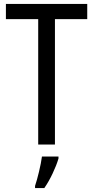

<svg xmlns="http://www.w3.org/2000/svg" viewBox="-20 -734 474 975"><path d="M259 0V-637H423V-714H10V-637H174V0ZM277 71V61H193C188 102 170 175 158 210V221H205C234 180 264 116 277 71Z"/></svg>

Font: Noto Sans Georgian Condensed
Style: Regular
Weight: 400
Width: 3
Designer: Monotype Design Team, Akaki Razmadze
Foundry: Google LLC
Version: Version 2.005